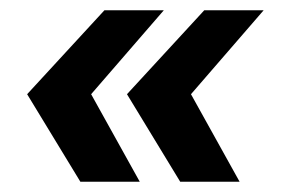

<svg xmlns="http://www.w3.org/2000/svg" viewBox="-20 -472 587 375"><path d="M228 -288 379 -452H495L353 -288L448 -117H332ZM33 -288 184 -452H300L158 -288L253 -117H137Z"/></svg>

Font: Krub SemiBold
Style: Italic
Weight: 600
Italic angle: -8°
Designer: Ekaluck Peanpanawate
Foundry: Cadson Demak Co.,Ltd.
Version: Version 1.000; ttfautohint (v1.6)